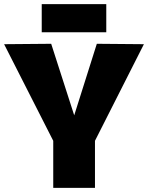

<svg xmlns="http://www.w3.org/2000/svg" viewBox="-22 -914 720 934"><path d="M237 0V-229L-2 -699L227 -701L339 -353L449 -701L678 -699L440 -229V0ZM181 -757V-894H495V-757Z"/></svg>

Font: Georama ExtraBold
Style: Regular
Weight: 800
Designer: Jean-Baptiste Levee
Foundry: Production Type
Version: Version 1.001